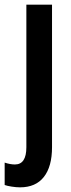

<svg xmlns="http://www.w3.org/2000/svg" viewBox="-50 -563 306 823"><path d="M36 240Q20 240 0.5 237Q-19 234 -30 230V134Q-6 142 14 142Q63 142 63 68V-543H173V68Q173 151 138 195.5Q103 240 36 240Z"/></svg>

Font: Noto Sans Sinhala ExtraCondensed SemiBold
Style: Regular
Weight: 600
Width: 2
Designer: Jelle Bosma - Monotype Design Team
Foundry: Monotype Imaging Inc.
Version: Version 2.006; ttfautohint (v1.8.4.7-5d5b)